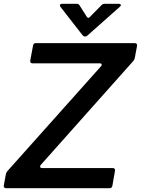

<svg xmlns="http://www.w3.org/2000/svg" viewBox="-39 -990 742 1010"><path d="M552 -12Q549 0 538 0H-7Q-14 0 -17 -4Q-20 -8 -19 -14L-8 -74Q-7 -82 0 -90L492 -641Q496 -645 496 -649Q496 -657 485 -657H132Q125 -657 122 -661Q119 -665 120 -671L135 -751Q137 -763 149 -763H670Q677 -763 680 -759Q683 -755 682 -749L670 -685Q668 -677 663 -670L175 -122Q172 -118 172 -114Q172 -106 183 -106H554Q561 -106 564 -102Q567 -98 566 -92ZM395 -805 279 -954Q276 -959 276 -961Q276 -965 279 -967.5Q282 -970 287 -970H365Q375 -970 380 -961L416 -904Q421 -896 426 -896Q429 -896 434 -901L495 -963Q502 -970 511 -970H585Q590 -970 593.5 -968Q597 -966 597 -963Q597 -959 591 -954L422 -804Q416 -798 408 -798Q401 -798 395 -805Z"/></svg>

Font: Open Sauce Two Medium Italic
Style: Regular
Weight: 500
Italic angle: -10°
Designer: Alfredo Marco Pradil
Foundry: Creative Sauce Fz LLC
Version: Version 1.477